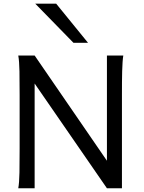

<svg xmlns="http://www.w3.org/2000/svg" viewBox="-20 -1011 772 1031"><path d="M166 -562.5V0H78.1Q83.5 -29.3 84.5 -84.7Q85.4 -140.1 85.4 -212.4V-500.5Q85.4 -572.8 84.5 -628.2Q83.5 -683.6 78.1 -712.9H166L554.2 -147.9V-712.9H642.1Q639.6 -698.2 638.2 -676.8Q636.7 -655.3 636 -628.2Q635.3 -601.1 635 -568.8Q634.8 -536.6 634.8 -500.5V0H554.2ZM281.7 -991.2 452.6 -781.2H374.5L169.4 -991.2Z"/></svg>

Font: Andika Viet
Style: Regular
Weight: 400
Designer: Victor Gaultney, Annie Olsen, Julie Remington, Don Collingsworth, Eric Hays, Becca Hirsbrunner
Foundry: SIL International
Version: Version 5.000